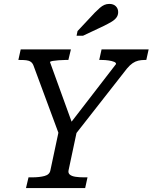

<svg xmlns="http://www.w3.org/2000/svg" viewBox="-20 -963 781 983"><path d="M113 0 126 -55H144Q182 -55 208 -62Q234 -69 238 -91L285 -312V-267L152 -626Q147 -640 137.5 -646.5Q128 -653 114.5 -654.5Q101 -656 83 -656H74L86 -710H343L330 -656H314Q298 -656 280 -654.5Q262 -653 249.5 -651Q237 -649 236 -645L356 -314L328 -316L574 -635Q575 -642 564 -646.5Q553 -651 536 -653.5Q519 -656 502 -656H488L500 -710H741L729 -656H720Q703 -656 688 -652.5Q673 -649 659 -639.5Q645 -630 630 -612L359 -266L378 -312L331 -91Q328 -77 337.5 -69Q347 -61 366 -58Q385 -55 410 -55H428L416 0ZM466 -899Q480 -913 491.5 -923Q503 -933 514.5 -938Q526 -943 540 -943Q561 -943 573 -931Q585 -919 585 -901Q585 -885 576 -873Q567 -861 551 -851.5Q535 -842 513 -831L405 -780H372L377 -804Z"/></svg>

Font: Roboto Serif
Style: Italic
Weight: 400
Italic angle: -10°
Designer: Greg Gazdowicz
Foundry: Commercial Type
Version: Version 1.008